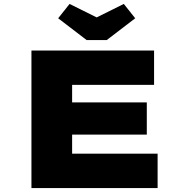

<svg xmlns="http://www.w3.org/2000/svg" viewBox="-20 -957 930 977"><path d="M140 0V-700H764V-525H347V-175H782V0ZM251 -272V-436H727V-272ZM421 -753 276 -864 334 -937 487 -861H457L610 -937L668 -864L523 -753Z"/></svg>

Font: Lexend Peta Black
Style: Regular
Weight: 900
Version: Version 1.007